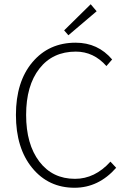

<svg xmlns="http://www.w3.org/2000/svg" viewBox="-20 -872 604 904"><path d="M331 12Q208 12 131.5 -81.5Q55 -175 55 -331Q55 -487 132.5 -579Q210 -671 336 -671Q441 -671 508 -592L481 -561Q421 -629 337 -629Q228 -629 165.5 -549Q103 -469 103 -331Q103 -193 165 -111.5Q227 -30 333 -30Q427 -30 500 -111L527 -82Q444 12 331 12ZM302 -706 282 -729 407 -852 435 -819Z"/></svg>

Font: Toshiba Sans Light
Style: Regular
Weight: 300
Designer: Paul D. Hunt
Foundry: Toshiba Corporation
Version: Version 2.020;PS 2.0;hotconv 1.0.86;makeotf.lib2.5.63406